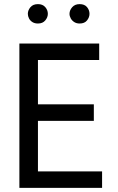

<svg xmlns="http://www.w3.org/2000/svg" viewBox="-20 -911 570 931"><path d="M74 -700H461V-620H164V-405H435V-325H164V-80H475V0H74ZM115 -844Q115 -861 127.5 -876Q140 -891 164 -891Q187 -891 199.5 -876.5Q212 -862 212 -844Q212 -827 199.5 -812Q187 -797 164 -797Q148 -797 137 -804Q126 -811 120.5 -822Q115 -833 115 -844ZM317 -844Q317 -861 330 -876Q343 -891 366 -891Q390 -891 402 -876.5Q414 -862 414 -844Q414 -827 402 -812Q390 -797 366 -797Q351 -797 340 -804Q329 -811 323 -822Q317 -833 317 -844Z"/></svg>

Font: Moderustic
Style: Regular
Weight: 400
Designer: Tural Alisoy
Foundry: TAFT Foundry
Version: Version 2.120